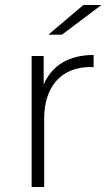

<svg xmlns="http://www.w3.org/2000/svg" viewBox="-20 -745 434 765"><path d="M312 -725C312 -725 384 -725 384 -725C384 -725 227 -607 227 -607C227 -607 173 -607 173 -607C173 -607 312 -725 312 -725ZM154 -522C154 -522 154 -408 154 -408C186 -484 255 -526 353 -526C353 -526 353 -477 353 -477C349 -477 345 -478 341 -478C225 -478 156 -401 156 -272C156 -272 156 0 156 0C156 0 106 0 106 0C106 0 106 -522 106 -522C106 -522 154 -522 154 -522Z"/></svg>

Font: TamingNoise
Style: Regular
Weight: 500
Designer: Julieta Ulanovsky
Foundry: Julieta Ulanovsky
Version: ""